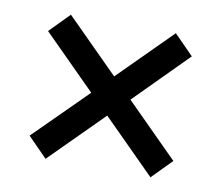

<svg xmlns="http://www.w3.org/2000/svg" viewBox="-56 -528 640 555"><g transform="rotate(10 264.0 -250.5)"><path d="M110 -39 53 -97 207 -250 53 -404 110 -462 264 -308 418 -462 475 -404 322 -250 475 -97 418 -39 264 -193Z"/></g></svg>

Font: Atkinson Hyperlegible
Style: Regular
Weight: 400
Designer: Elliott Scott, Megan Eiswerth, Linus Boman, Theodore Petrosky
Foundry: Braille Institute
Version: Version 1.006; ttfautohint (v1.8.3)